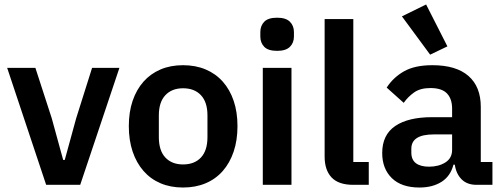

<svg xmlns="http://www.w3.org/2000/svg" viewBox="-20 -825 2248 857"><path d="M186 0 12 -522H138L211 -297L262 -111H269L320 -297L391 -522H513L338 0Z M797 12Q741 12 696.5 -7Q652 -26 620.5 -62Q589 -98 572 -148.5Q555 -199 555 -262Q555 -325 572 -375Q589 -425 620.5 -460.5Q652 -496 696.5 -515Q741 -534 797 -534Q853 -534 898 -515Q943 -496 974.5 -460.5Q1006 -425 1023 -375Q1040 -325 1040 -262Q1040 -199 1023 -148.5Q1006 -98 974.5 -62Q943 -26 898 -7Q853 12 797 12ZM797 -91Q848 -91 877 -122Q906 -153 906 -213V-310Q906 -369 877 -400Q848 -431 797 -431Q747 -431 718 -400Q689 -369 689 -310V-213Q689 -153 718 -122Q747 -91 797 -91Z M1217 -598Q1177 -598 1159.5 -616Q1142 -634 1142 -662V-682Q1142 -710 1159.5 -728Q1177 -746 1217 -746Q1256 -746 1274 -728Q1292 -710 1292 -682V-662Q1292 -634 1274 -616Q1256 -598 1217 -598ZM1153 -522H1281V0H1153Z M1557 0Q1491 0 1460 -33Q1429 -66 1429 -126V-740H1557V-102H1626V0Z M2107 0Q2065 0 2040.5 -24.5Q2016 -49 2010 -90H2004Q1991 -39 1951 -13.5Q1911 12 1852 12Q1772 12 1729 -30Q1686 -72 1686 -142Q1686 -223 1744 -262.5Q1802 -302 1909 -302H1998V-340Q1998 -384 1975 -408Q1952 -432 1901 -432Q1856 -432 1828.5 -412.5Q1801 -393 1782 -366L1706 -434Q1735 -479 1783 -506.5Q1831 -534 1910 -534Q2016 -534 2071 -486Q2126 -438 2126 -348V-102H2178V0ZM1895 -81Q1938 -81 1968 -100Q1998 -119 1998 -156V-225H1916Q1816 -225 1816 -161V-144Q1816 -112 1836.5 -96.5Q1857 -81 1895 -81ZM1774 -752 1882 -805 1977 -618 1900 -581Z"/></svg>

Font: IBM Plex Sans Thai SmBld
Style: Regular
Weight: 600
Designer: Mike Abbink, Paul van der Laan, Pieter van Rosmalen, Ben Mitchell, Mark Frömberg
Foundry: Bold Monday
Version: Version 1.2